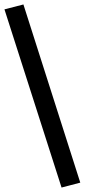

<svg xmlns="http://www.w3.org/2000/svg" viewBox="-35 -775 380 861"><path d="M241 66 -15 -733 70 -755 325 44Z"/></svg>

Font: Nunito Sans 7pt SemiBold
Style: Regular
Weight: 600
Designer: Vernon Adams
Foundry: Vernon Adams
Version: Version 3.101;gftools[0.9.27]